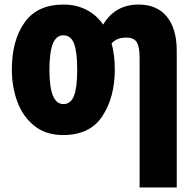

<svg xmlns="http://www.w3.org/2000/svg" viewBox="-20 -583 845 843"><path d="M257 10Q182 10 131.5 -30Q81 -70 56.5 -135.5Q32 -201 32 -278Q32 -406 88 -484.5Q144 -563 259 -563Q314 -563 358.5 -540.5Q403 -518 433 -475Q485 -563 589 -563Q669 -563 712.5 -510Q756 -457 756 -360V240H593V-328Q593 -379 580 -398.5Q567 -418 536 -418Q515 -418 499.5 -412.5Q484 -407 470 -393Q484 -340 484 -278Q484 -156 429.5 -73Q375 10 257 10ZM258 -126Q291 -126 305 -162.5Q319 -199 319 -278Q319 -356 305 -392Q291 -428 258 -428Q227 -428 212 -391Q197 -354 197 -276Q197 -126 258 -126Z"/></svg>

Font: Noto Sans UI CondBlack
Style: Regular
Weight: 900
Width: 3
Designer: Monotype Design Team
Foundry: Monotype Imaging Inc.
Version: Version 1.001